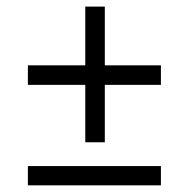

<svg xmlns="http://www.w3.org/2000/svg" viewBox="-20 -595 565 575"><path d="M293.9 -168.9Q293.9 -211.9 293.9 -340.8Q335.9 -340.8 461.9 -340.8Q461.9 -355.5 461.9 -399.4Q419.9 -399.4 293.9 -399.4Q293.9 -443.4 293.9 -575.2Q279.3 -575.2 235.4 -575.2Q235.4 -531.2 235.4 -399.4Q192.4 -399.4 63.5 -399.4Q63.5 -384.8 63.5 -340.8Q106.4 -340.8 235.4 -340.8Q235.4 -297.9 235.4 -168.9Q250 -168.9 293.9 -168.9ZM461.9 -97.7Q362.3 -97.7 63.5 -97.7Q63.5 -84 63.5 -40Q163.1 -40 461.9 -40Q461.9 -54.7 461.9 -97.7Z"/></svg>

Font: TextaAlt
Style: Regular
Weight: 400
Designer: Daniel Hernandez & Miguel Hernandez
Version: Version 1.005;com.myfonts.easy.latinotype.texta.alt-regular.